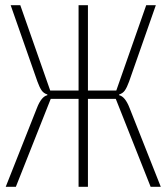

<svg xmlns="http://www.w3.org/2000/svg" viewBox="-20 -718 640 738"><path d="M282 -338H175L41 0H2L122 -303Q139 -347 162 -352V-355Q148 -359 140 -370.5Q132 -382 124 -404L21 -698H58L173 -370H282V-698H318V-370H427L542 -698H579L476 -404Q468 -382 460 -370.5Q452 -359 438 -355V-352Q461 -347 478 -303L598 0H559L425 -338H318V0H282Z"/></svg>

Font: IBM Plex Mono ExtraLight
Style: Regular
Weight: 200
Monospace: yes
Designer: Mike Abbink, Paul van der Laan, Pieter van Rosmalen
Foundry: Bold Monday
Version: Version 2.3